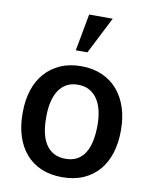

<svg xmlns="http://www.w3.org/2000/svg" viewBox="-89 -858 742 934"><g transform="rotate(10 282.5 -391.0)"><path d="M298.5 -609.5H241L275 -792H391.5ZM282.5 10Q223.5 10 178.2 -9.5Q133 -29 102.2 -64.8Q71.5 -100.5 55.5 -150.2Q39.5 -200 39.5 -261V-269Q39.5 -328 55.5 -377.5Q71.5 -427 102.5 -462.5Q133.5 -498 178.5 -518Q223.5 -538 281.5 -538Q339 -538 384.2 -518.2Q429.5 -498.5 460.8 -462.5Q492 -426.5 508.5 -376.5Q525 -326.5 525 -266V-261Q525 -201.5 509.5 -151.8Q494 -102 463.2 -66Q432.5 -30 387.2 -10Q342 10 282.5 10ZM282.5 -81Q316 -81 339.8 -94Q363.5 -107 378.8 -131.5Q394 -156 401.2 -190.8Q408.5 -225.5 408.5 -269Q408.5 -307 401 -339.5Q393.5 -372 378 -395.8Q362.5 -419.5 338.5 -433Q314.5 -446.5 281.5 -446.5Q249 -446.5 225.2 -433.2Q201.5 -420 186.2 -396.2Q171 -372.5 163.5 -340Q156 -307.5 156 -269V-258.5Q156 -217 163.8 -184.2Q171.5 -151.5 187.2 -128.5Q203 -105.5 226.8 -93.2Q250.5 -81 282.5 -81Z"/></g></svg>

Font: Roberto Sans Medium
Style: Regular
Weight: 500
Designer: Google (font) & Cristiano Sobral (main changes)
Version: Version 1.000;October 12, 2021;FontCreator 14.0.0.2814 64-bi